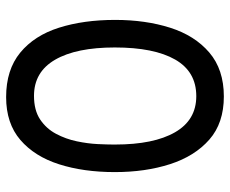

<svg xmlns="http://www.w3.org/2000/svg" viewBox="-82 -654 751 627"><g transform="rotate(90 293.5 -340.5)"><path d="M297 15Q208 15 152 -31Q96 -77 70.5 -157.5Q45 -238 45 -341Q45 -440 70.5 -520.5Q96 -601 151.5 -648.5Q207 -696 295 -696Q382 -696 436 -648.5Q490 -601 516 -520.5Q542 -440 542 -340Q542 -238 516.5 -158Q491 -78 437 -31.5Q383 15 297 15ZM293 -76Q340 -76 370 -96Q400 -116 417 -148Q434 -180 441.5 -216Q449 -252 450.5 -284Q452 -316 452 -335V-341Q452 -467 412 -536.5Q372 -606 294 -606Q214 -606 174.5 -537Q135 -468 135 -340Q135 -214 175 -145Q215 -76 293 -76Z"/></g></svg>

Font: Fredoka
Style: Regular
Weight: 400
Designer: Ben Nathan
Foundry: Milena B. Brandão, Ben Nathan
Version: Version 2.001